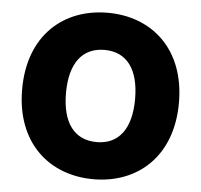

<svg xmlns="http://www.w3.org/2000/svg" viewBox="-52 -771 875 835"><g transform="rotate(5 385.5 -353.5)"><path d="M727.5 -353.5C727.5 -588.9 577.1 -716.8 385.7 -716.8C192.4 -716.8 43 -588.9 43 -353.5C43 -119.1 192.4 9.8 385.7 9.8C577.1 9.8 727.5 -118.2 727.5 -353.5ZM536.1 -353.5C536.1 -223.6 482.4 -152.3 385.7 -152.3C288.1 -152.3 234.4 -223.6 234.4 -353.5C234.4 -483.4 288.1 -554.7 385.7 -554.7C482.4 -554.7 536.1 -483.4 536.1 -353.5Z"/></g></svg>

Font: Pretendard Black
Style: Regular
Weight: 900
Designer: Base glyphs from Inter by Rasmus Andersson; Hangeul glyphs from Noto Sans CJK(Source Han Sans) by Jang Soo-young and Kan
Foundry: Kil Hyung-jin
Version: Version 1.309;Glyphs 3.2 (3225)